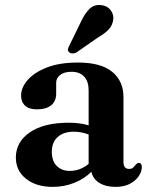

<svg xmlns="http://www.w3.org/2000/svg" viewBox="-20 -736 604 769"><path d="M43.5 -105Q43.5 -167.5 99.5 -206Q155.5 -244.5 256 -244.5Q278.5 -244.5 298.5 -241.8Q318.5 -239 335 -234V-374.5Q335 -410 317 -429.2Q299 -448.5 266.5 -448.5Q237 -448.5 221 -435.8Q205 -423 205 -405V-361Q205 -330.5 184.8 -314.2Q164.5 -298 128 -298Q96.5 -298 80.5 -312.8Q64.5 -327.5 64.5 -353.5Q64.5 -385 90.5 -415.2Q116.5 -445.5 167.2 -465.5Q218 -485.5 292.5 -485.5Q384.5 -485.5 429.5 -448.2Q474.5 -411 474.5 -347.5V-87.5Q474.5 -59.5 496.5 -59.5Q508 -59.5 513.2 -64.8Q518.5 -70 522.5 -75Q525.5 -78.5 528.5 -81Q531.5 -83.5 536 -83.5Q548 -83.5 548 -66.5Q548 -49.5 536.2 -31.2Q524.5 -13 501 -0.2Q477.5 12.5 443 12.5Q403.5 12.5 377.8 -3.5Q352 -19.5 346 -48Q317 -19 276.2 -3.2Q235.5 12.5 191 12.5Q125 12.5 84.2 -20Q43.5 -52.5 43.5 -105ZM187.5 -128.5Q187.5 -91 207.5 -71.2Q227.5 -51.5 259 -51.5Q301 -51.5 335 -79.5V-197.5Q321 -202.5 306.5 -205.5Q292 -208.5 276 -208.5Q234.5 -208.5 211 -187.2Q187.5 -166 187.5 -128.5ZM304.5 -649.5Q320 -682.5 338.8 -700.8Q357.5 -719 386 -715.5Q411 -712.5 423.8 -694.5Q436.5 -676.5 433.5 -657Q430.5 -634.5 415.8 -618.5Q401 -602.5 374 -587L285.5 -525.5Q278 -522 270 -522Q262 -522 257 -527Q250.5 -532.5 252 -539.2Q253.5 -546 257.5 -553Z"/></svg>

Font: Fraunces 9pt SemiBold
Style: Regular
Weight: 600
Version: Version 1.000;[b76b70a41]